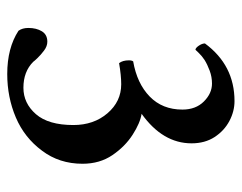

<svg xmlns="http://www.w3.org/2000/svg" viewBox="-89 -578 671 533"><g transform="rotate(90 246.5 -311.5)"><path d="M185.5 3.9Q113.3 3.9 65.4 -27.3Q57.6 -38.1 57.6 -54.7Q57.6 -77.1 66.9 -92.3Q76.2 -107.4 95.7 -107.4Q108.4 -107.4 120.6 -98.1Q132.8 -88.9 141.6 -79.6Q150.4 -70.3 151.4 -68.4Q178.7 -41 223.6 -41Q266.6 -41 296.9 -75.7Q327.1 -110.4 327.1 -179.7Q327.1 -236.3 294.4 -274.4Q261.7 -312.5 213.9 -312.5Q189.5 -312.5 155.3 -306.6Q147.5 -316.4 147.5 -334Q147.5 -341.8 150.4 -345.7Q211.9 -356.4 248 -391.6Q284.2 -426.8 284.2 -482.4Q284.2 -519.5 261.7 -542Q239.3 -564.5 211.9 -564.5Q193.4 -564.5 176.3 -558.1Q159.2 -551.8 146.5 -543.9Q134.8 -536.1 126.5 -527.3Q118.2 -518.6 118.2 -518.6Q113.3 -518.6 106.9 -527.8Q100.6 -537.1 100.6 -544.9Q161.1 -627 260.7 -627Q289.1 -627 315.9 -612.8Q342.8 -598.6 360.4 -571.8Q377.9 -544.9 377.9 -507.8Q377.9 -427.7 295.9 -369.1Q321.3 -365.2 354 -344.2Q386.7 -323.2 410.6 -288.1Q434.6 -252.9 434.6 -205.1Q434.6 -140.6 398.4 -92.8Q362.3 -43.9 306.2 -20Q250 3.9 185.5 3.9Z"/></g></svg>

Font: Crimson Text SemiBold
Style: Regular
Weight: 600
Designer: Sebastian Kosch
Foundry: Sebastian Kosch
Version: Version 1.100; ttfautohint (v1.8.4)